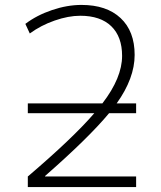

<svg xmlns="http://www.w3.org/2000/svg" viewBox="-20 -760 656 780"><path d="M93 -300V-340H396Q476 -444 476 -533Q476 -611 432 -653.5Q388 -696 306 -696Q258 -696 202 -676.5Q146 -657 101 -624L83 -663Q129 -698 191 -719Q253 -740 311 -740Q413 -740 470 -686.5Q527 -633 527 -537Q527 -442 454 -340H533V-300H423Q340 -200 163 -45V-43H533V0H93V-43Q276 -199 363 -300Z"/></svg>

Font: Mplus 1p Light
Style: Regular
Weight: 300
Version: Version 1.061